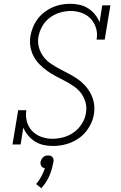

<svg xmlns="http://www.w3.org/2000/svg" viewBox="-20 -763 640 1014"><path d="M260 8Q234 8 209.5 2.5Q185 -3 164.5 -16Q144 -29 128.5 -47.5Q113 -66 103 -89L89 0H46L76 -181H119Q114 -150 122 -121Q130 -92 149.5 -71.5Q169 -51 197.5 -40.5Q226 -30 256 -30Q285 -30 315 -38Q345 -46 370.5 -64.5Q396 -83 413 -110.5Q430 -138 434 -167Q439 -196 431.5 -223Q424 -250 408 -271Q392 -292 369.5 -307.5Q347 -323 323 -335.5Q299 -348 275 -360.5Q251 -373 229.5 -388.5Q208 -404 189 -423Q170 -442 157.5 -466Q145 -490 140.5 -517.5Q136 -545 141 -574Q145 -597 154.5 -620Q164 -643 179 -663Q194 -683 214 -698.5Q234 -714 256.5 -724Q279 -734 303 -738.5Q327 -743 350 -743Q376 -743 400.5 -737.5Q425 -732 445.5 -719Q466 -706 481 -687.5Q496 -669 506 -646L520 -735H563L533 -554H490Q496 -585 487.5 -613.5Q479 -642 460 -663Q441 -684 412.5 -694.5Q384 -705 354 -705Q325 -705 296.5 -696.5Q268 -688 243 -669.5Q218 -651 203 -624Q188 -597 183 -569Q178 -540 185.5 -513Q193 -486 209 -464.5Q225 -443 247 -428Q269 -413 293 -400Q317 -387 341.5 -374.5Q366 -362 388 -347Q410 -332 428 -312.5Q446 -293 458.5 -269.5Q471 -246 476 -218Q481 -190 476 -161Q473 -138 462.5 -114.5Q452 -91 436.5 -71Q421 -51 400 -35.5Q379 -20 356 -10.5Q333 -1 308.5 3.5Q284 8 260 8ZM198 231 171 209Q187 190 198.5 168.5Q210 147 217 125Q211 124 206 121.5Q201 119 198.5 114.5Q196 110 194.5 104Q193 98 194 92Q196 85 199.5 78.5Q203 72 208 67Q213 62 220 60Q227 58 234 58Q241 58 247 60Q253 62 257 67Q261 72 262.5 78.5Q264 85 262 92V94L259 105Q253 139 238 171.5Q223 204 198 231Z"/></svg>

Font: Iosevka Etoile Extralight
Style: Italic
Weight: 200
Italic angle: -9°
Designer: Belleve Invis
Foundry: Belleve Invis
Version: Version 22.1.2; ttfautohint (v1.8.4)